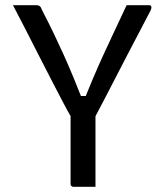

<svg xmlns="http://www.w3.org/2000/svg" viewBox="-20 -720 640 740"><path d="M348 0Q334 0 320 0Q306 0 292 0Q278 0 263 0Q260 0 257.5 -1.5Q255 -3 253.5 -5Q252 -7 252 -11Q252 -85 252 -161.5Q252 -238 252 -312H348Q348 -278 348 -242Q348 -206 348 -170Q348 -134 348 -100Q348 -74 348 -49Q348 -24 348 0ZM30 -700Q53 -700 75.5 -700Q98 -700 119 -700Q125 -700 129 -698.5Q133 -697 136 -693.5Q139 -690 141 -683Q165 -637 185 -595.5Q205 -554 224 -512Q243 -470 263.5 -420.5Q284 -371 308 -310L269 -350H333L294 -308Q319 -372 339 -419Q359 -466 378 -507.5Q397 -549 418.5 -594.5Q440 -640 468 -700Q491 -700 513 -700Q535 -700 556 -700Q561 -700 563 -695Q565 -690 560 -679Q539 -638 517 -596.5Q495 -555 473 -512.5Q451 -470 429 -427.5Q407 -385 384.5 -341.5Q362 -298 339 -255Q312 -255 296 -255.5Q280 -256 272.5 -256.5Q265 -257 261.5 -259Q258 -261 257 -264Q241 -291 221 -329.5Q201 -368 177 -414Q153 -460 128 -509.5Q103 -559 78 -607.5Q53 -656 30 -700Z"/></svg>

Font: Rec Mono Linear
Style: Regular
Weight: 400
Monospace: yes
Version: Version 1.085; ttfautohint (v1.8.4.7-5d5b)